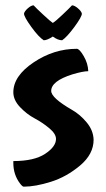

<svg xmlns="http://www.w3.org/2000/svg" viewBox="-20 -639 396 720"><path d="M331 -115Q331 -61 280.5 -18.5Q230 24 171.5 42.5Q113 61 69 61Q64 61 55 49Q30 16 30 -28V-35Q108 -35 149 -62Q190 -89 190 -118Q190 -137 165 -158Q140 -179 110 -195Q80 -211 55 -237.5Q30 -264 30 -293Q30 -354 106 -405Q182 -456 268 -456Q278 -456 294 -428.5Q310 -401 311 -372Q291 -372 251 -360Q172 -335 172 -298Q172 -272 250 -227Q280 -210 305 -180Q330 -150 331 -115ZM178 -553Q187 -558 214 -583.5Q241 -609 250 -619Q259 -619 272 -608Q285 -597 287 -588Q287 -576 259 -538Q231 -500 213 -488Q197 -488 178 -502Q157 -488 144 -488Q125 -500 97.5 -538Q70 -576 70 -588Q72 -597 84.5 -608Q97 -619 106 -619Q114 -610 142 -584Q170 -558 178 -553Z"/></svg>

Font: Bubblegum Sans
Style: Regular
Weight: 400
Designer: Angel Koziupa and Alejandro Paul
Foundry: Angel Koziupa and Alejandro Paul
Version: Version 1.001